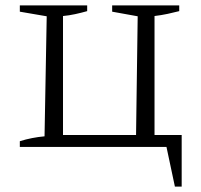

<svg xmlns="http://www.w3.org/2000/svg" viewBox="-20 -541 741 707"><path d="M549 -44H649V146H624L593 0H53V-21Q75 -28 98 -32.5Q121 -37 144 -39L152 -481L53 -498V-521H301V-500Q280 -494 257 -489Q234 -484 212 -482V-44H481L487 -481L393 -498V-521H640V-500Q621 -495 597.5 -490Q574 -485 549 -482Z"/></svg>

Font: Piazzolla SC Light
Style: Regular
Weight: 300
Designer: Juan Pablo del Peral
Foundry: Huerta Tipografica
Version: Version 1.330